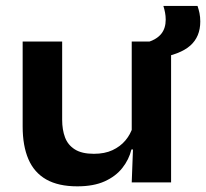

<svg xmlns="http://www.w3.org/2000/svg" viewBox="-20 -628 710 661"><path d="M194 -485V-215.5Q194 -181.5 203.8 -155.2Q213.5 -129 237.5 -113.8Q261.5 -98.5 303 -98.5Q340.5 -98.5 367.2 -111Q394 -123.5 411.5 -144.2Q429 -165 437 -190.5L456 -113.5H432.5Q424 -78.5 401.2 -49.8Q378.5 -21 340.5 -3.8Q302.5 13.5 246 13.5Q181 13.5 139.2 -10.2Q97.5 -34 77.8 -80Q58 -126 58 -192.5V-485ZM569 -485V0H433.5L438.5 -133L433.5 -146V-485ZM525 -428 489.5 -483Q520.5 -493 535.5 -512Q550.5 -531 550.5 -560.5Q550.5 -573 548.2 -584.8Q546 -596.5 542.5 -607.5H660Q664 -596 666.8 -582.8Q669.5 -569.5 669.5 -554Q669.5 -501.5 635 -471Q600.5 -440.5 525 -428Z"/></svg>

Font: AnekLatin_SemiExpandedSemiBold
Style: Regular
Weight: 600
Width: 6
Designer: Yesha Goshar
Foundry: Ek Type
Version: Version 1.003